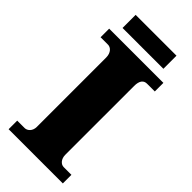

<svg xmlns="http://www.w3.org/2000/svg" viewBox="-269 -910 964 964"><g transform="rotate(45 213.0 -428.5)"><path d="M66 -764H356V-857H66ZM21 0H406V-61H351C331 -61 313 -81 313 -110V-599C313 -636 327 -653 351 -653H406V-714H21V-653H74C92 -653 113 -636 113 -600V-108C113 -78 92 -61 74 -61H21Z"/></g></svg>

Font: Noto Serif Lao Black
Style: Regular
Weight: 900
Designer: Monotype Design Team
Foundry: Monotype Imaging Inc.
Version: Version 2.003